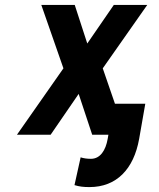

<svg xmlns="http://www.w3.org/2000/svg" viewBox="-20 -548 647 781"><path d="M335 -371 284 -528H148L238 -270L49 0H186L300 -166L355 0H491L398 -270L579 -528H443ZM350 98C334 98 320 96 308 92L283 205C303 211 319 213 344 213C454 213 524 140 546 17L571 -126H443L418 17C410 63 388 98 350 98Z"/></svg>

Font: Asimov
Style: NarIt
Weight: 500
Designer: Google
Version: Version 2.000980; 2014